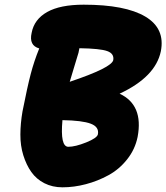

<svg xmlns="http://www.w3.org/2000/svg" viewBox="-20 -781 704 812"><path d="M244.1 11.2Q201.7 11.2 167.7 -6.1Q133.8 -23.4 112.5 -53.5Q91.3 -83.5 78.6 -124.3Q65.9 -165 66.2 -212.2Q66.4 -259.3 75.2 -310.1Q95.7 -414.1 109.9 -468Q124 -522 146 -576.2Q101.6 -588.4 113.8 -642.1Q124.5 -699.2 179.4 -730.2Q234.4 -761.2 334 -761.2Q509.8 -761.2 594.5 -710.9Q679.2 -660.6 660.2 -564Q637.7 -455.6 485.8 -384.8Q587.4 -337.4 562 -202.1Q551.3 -149.4 517.8 -107.2Q484.4 -64.9 438.7 -40Q393.1 -15.1 343 -2Q293 11.2 244.1 11.2ZM312 -558.1Q305.2 -533.7 292.7 -494.4Q280.3 -455.1 274.9 -435.1Q452.1 -494.6 459 -526.9Q463.4 -554.2 433.6 -564.9Q403.8 -575.7 315.9 -577.1Q315.4 -574.7 314 -568.4Q312.5 -562 312 -558.1ZM394 -212.9Q399.9 -244.1 364 -257.8Q328.1 -271.5 244.1 -272.9Q233.9 -160.2 269 -160.2Q298.3 -160.2 344.5 -178.7Q390.6 -197.3 394 -212.9Z"/></svg>

Font: Shantell Sans Irregular Bouncy
Style: Italic
Weight: 800
Italic angle: -11.31°
Designer: Stephen Nixon, Anya Danilova, Shantell Martin
Foundry: Arrow Type
Version: Version 1.006;[9816181b4]